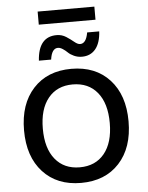

<svg xmlns="http://www.w3.org/2000/svg" viewBox="-65 -1078 876 1140"><g transform="rotate(-5 372.5 -508.0)"><path d="M541 -1026V-948H203V-1026ZM557 -877Q553 -808 523 -772Q493 -736 442 -736Q417 -736 395 -746Q373 -756 360.5 -768.5Q348 -781 332.5 -791Q317 -801 304 -801Q267 -801 258 -735H185Q194 -877 303 -877Q334 -877 359.5 -860.5Q385 -844 404 -828Q423 -812 438 -812Q474 -812 485 -877ZM372 -670Q516 -670 600 -578.5Q684 -487 684 -330Q684 -173 600 -81.5Q516 10 372 10Q229 10 145 -81.5Q61 -173 61 -330Q61 -487 145 -578.5Q229 -670 372 -670ZM372 -577Q279 -577 226 -512Q173 -447 173 -330Q173 -213 226 -148Q279 -83 372 -83Q466 -83 519 -148Q572 -213 572 -330Q572 -447 519 -512Q466 -577 372 -577Z"/></g></svg>

Font: Elaine Sans Medium
Style: Regular
Weight: 500
Designer: Wei Huang
Foundry: Wei Huang
Version: Version 2.001;PS 002.001;hotconv 1.0.88;makeotf.lib2.5.64775